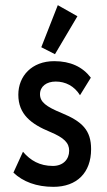

<svg xmlns="http://www.w3.org/2000/svg" viewBox="-20 -713 415 744"><path d="M193 -503 280 -650 204 -693 140 -530ZM187 11C278 11 333 -44 333 -135C333 -208 299 -242 219 -275C158 -300 135 -318 135 -348C135 -378 160 -397 196 -397C233 -397 268 -380 290 -344L332 -412C300 -454 253 -476 190 -476C103 -476 51 -418 51 -346C51 -270 101 -232 174 -202C229 -179 248 -159 248 -129C248 -95 224 -70 185 -70C134 -70 98 -91 69 -125L32 -44C69 -9 121 11 187 11Z"/></svg>

Font: Inconsolata Condensed
Style: Bold
Weight: 700
Width: 3
Monospace: yes
Designer: Raph Levien, Cyreal, Brenton Simpson
Foundry: Raph Levien, Cyreal, Google
Version: Version 3.100